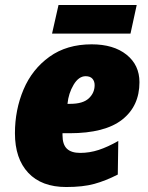

<svg xmlns="http://www.w3.org/2000/svg" viewBox="-20 -741 596 771"><path d="M40 -206Q40 -300 74.5 -381.5Q109 -463 178.5 -513Q248 -563 348 -563Q436 -563 488 -521.5Q540 -480 540 -411Q540 -315 470.5 -260.5Q401 -206 259 -206H231V-198Q231 -161 248.5 -144Q266 -127 302 -127Q340 -127 376.5 -139Q413 -151 455 -175L453 -40Q404 -15 358.5 -2.5Q313 10 246 10Q147 10 93.5 -47Q40 -104 40 -206ZM262 -324Q313 -324 336.5 -346Q360 -368 360 -399Q360 -415 351 -425Q342 -435 324 -435Q296 -435 275.5 -400.5Q255 -366 251 -324ZM215 -721H529L504 -606H189Z"/></svg>

Font: Noto Sans Display Black
Style: Italic
Weight: 900
Italic angle: -12°
Designer: Monotype Design team
Foundry: Monotype Imaging Inc.
Version: Version 1.000